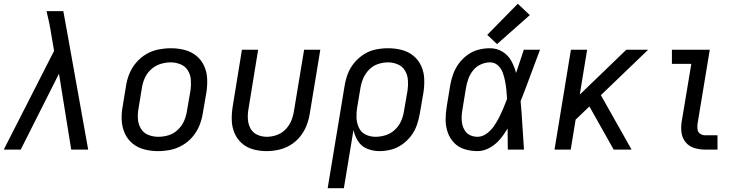

<svg xmlns="http://www.w3.org/2000/svg" viewBox="-21 -794 3929 1019"><path d="M-1 0H89L292 -403L357 0H447L336 -620L315 -735H226Q234 -703 240.5 -671Q247 -639 252 -606L266 -524Z M817 8Q850 8 883 1.5Q916 -5 947 -23Q978 -41 1001 -68Q1024 -95 1037 -127Q1050 -159 1055 -191L1074 -301Q1080 -338 1078.5 -375Q1077 -412 1062.5 -444Q1048 -476 1021 -498Q994 -520 958.5 -529Q923 -538 886 -538Q854 -538 820.5 -531.5Q787 -525 756.5 -507.5Q726 -490 702.5 -462.5Q679 -435 666 -403.5Q653 -372 648 -339L630 -229Q623 -192 625 -155Q627 -118 641.5 -86Q656 -54 683 -32Q710 -10 745 -1Q780 8 817 8ZM819 -68Q791 -68 766 -78Q741 -88 727 -111Q713 -134 711 -161.5Q709 -189 714 -217L732 -327Q736 -354 747.5 -380Q759 -406 781 -426Q803 -446 830.5 -454.5Q858 -463 885 -463Q912 -463 937.5 -452.5Q963 -442 976.5 -419.5Q990 -397 992 -369.5Q994 -342 990 -314L971 -204Q967 -177 955.5 -151Q944 -125 922 -104.5Q900 -84 873 -76Q846 -68 819 -68Z M1393 8Q1425 8 1457.5 1Q1490 -6 1520 -24Q1550 -42 1572 -69.5Q1594 -97 1606 -128Q1618 -159 1623 -191L1679 -530H1593L1539 -204Q1535 -178 1524.5 -152.5Q1514 -127 1493.5 -106.5Q1473 -86 1447 -77Q1421 -68 1395 -68Q1368 -68 1344 -79Q1320 -90 1308 -113Q1296 -136 1294.5 -163Q1293 -190 1298 -217L1349 -530H1263L1214 -229Q1208 -192 1209 -156Q1210 -120 1223.5 -88Q1237 -56 1262.5 -33.5Q1288 -11 1322.5 -1.5Q1357 8 1393 8Z M1718 205H1804L1855 -104Q1862 -72 1879.5 -44.5Q1897 -17 1928 -4.5Q1959 8 1993 8Q2024 8 2055 0Q2086 -8 2113.5 -27.5Q2141 -47 2161 -73.5Q2181 -100 2191.5 -130.5Q2202 -161 2207 -191L2226 -301Q2232 -338 2230.5 -375Q2229 -412 2214.5 -444Q2200 -476 2173 -498Q2146 -520 2111 -529Q2076 -538 2039 -538Q2007 -538 1974 -531.5Q1941 -525 1911.5 -506.5Q1882 -488 1859.5 -461Q1837 -434 1825 -402.5Q1813 -371 1808 -339ZM1972 -68Q1943 -68 1919 -80Q1895 -92 1883.5 -117Q1872 -142 1871 -170Q1870 -198 1875 -226L1892 -327Q1896 -353 1907 -378.5Q1918 -404 1938 -424.5Q1958 -445 1985 -454Q2012 -463 2038 -463Q2065 -463 2090 -452.5Q2115 -442 2128.5 -419Q2142 -396 2144 -368.5Q2146 -341 2142 -314L2123 -204Q2119 -177 2107.5 -151Q2096 -125 2074.5 -105Q2053 -85 2026 -76.5Q1999 -68 1972 -68Z M2513 8Q2546 8 2577.5 -9.5Q2609 -27 2632 -54Q2655 -81 2673 -112Q2673 -56 2674 0H2760Q2755 -64 2751.5 -128.5Q2748 -193 2742 -257Q2769 -325 2794 -393.5Q2819 -462 2845 -530H2759Q2739 -470 2718 -407Q2709 -441 2692.5 -471Q2676 -501 2646 -519.5Q2616 -538 2579 -538Q2548 -538 2517.5 -530Q2487 -522 2460 -502.5Q2433 -483 2413.5 -456Q2394 -429 2383.5 -399Q2373 -369 2368 -339L2350 -229Q2344 -194 2344 -159Q2344 -124 2355 -92Q2366 -60 2389 -36Q2412 -12 2445 -2Q2478 8 2513 8ZM2513 -68Q2493 -68 2475 -76Q2457 -84 2446.5 -100.5Q2436 -117 2432 -136Q2428 -155 2429 -175.5Q2430 -196 2434 -217L2452 -327Q2456 -351 2464.5 -375Q2473 -399 2489.5 -420Q2506 -441 2530.5 -452Q2555 -463 2579 -463Q2604 -463 2621.5 -447Q2639 -431 2647 -409Q2655 -387 2659.5 -364Q2664 -341 2666.5 -317Q2669 -293 2670 -269Q2661 -244 2650.5 -219.5Q2640 -195 2628 -171Q2616 -147 2600.5 -124.5Q2585 -102 2562 -85Q2539 -68 2513 -68ZM2617 -560 2791 -714 2727 -774 2565 -609Z M2922 0H3008L3034 -159L3107 -229L3128 -192L3236 0H3331L3168 -289L3419 -530H3303L3056 -292L3095 -530H3009Z M3722 0H3787V-76H3722Q3707 -76 3695 -84Q3683 -92 3681 -107Q3679 -122 3681 -137L3746 -530H3545V-455H3648L3597 -149Q3592 -119 3596 -90Q3600 -61 3618 -39Q3636 -17 3664 -8.5Q3692 0 3722 0Z"/></svg>

Font: Iosevka Sparkle Oblique
Style: Regular
Weight: 400
Italic angle: -9°
Designer: Belleve Invis
Foundry: Belleve Invis
Version: Version 4.5.0; ttfautohint (v1.8.3)